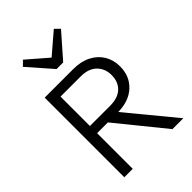

<svg xmlns="http://www.w3.org/2000/svg" viewBox="-270 -1060 1173 1173"><g transform="rotate(-45 316.5 -473.0)"><path d="M88 0V-688H335Q401 -688 449 -663.5Q497 -639 523 -596Q549 -553 549 -497Q549 -414 494 -362Q439 -310 344 -308L598 0H504L254 -308H161V0ZM335 -624H161V-370H335Q403 -370 439 -404Q475 -438 475 -497Q475 -552 439 -588Q403 -624 335 -624ZM425 -946 456 -915 320 -760H263L127 -915L158 -946L291 -831Z"/></g></svg>

Font: Outfit Light
Style: Regular
Weight: 300
Designer: Rodrigo Fuenzalida
Foundry: fragTYPE
Version: Version 1.100; ttfautohint (v1.8.4.7-5d5b)